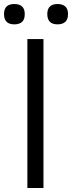

<svg xmlns="http://www.w3.org/2000/svg" viewBox="-58 -934 358 954"><path d="M78 -740H158V0H78ZM13 -813Q-38 -813 -38 -864Q-38 -914 13 -914Q65 -914 65 -864Q65 -837 51.5 -825Q38 -813 13 -813ZM228 -813Q177 -813 177 -864Q177 -914 228 -914Q252 -914 266 -902Q280 -890 280 -864Q280 -837 266 -825Q252 -813 228 -813Z"/></svg>

Font: Encode Sans Condensed
Style: Regular
Weight: 400
Designer: Pablo Impallari, Andres Torresi
Foundry: Pablo Impallari, Andres Torresi
Version: Version 1.000; ttfautohint (v1.00) -l 8 -r 50 -G 200 -x 14 -